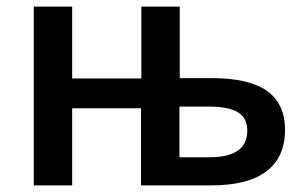

<svg xmlns="http://www.w3.org/2000/svg" viewBox="-20 -560 927 580"><path d="M407 -540V-323H198V-540H82V0H198V-233H406V0H618Q729 0 785 -42.5Q841 -85 841 -168Q841 -246 787 -285Q733 -324 620 -324H523V-540ZM613 -85H522V-238H611Q670 -238 698.5 -221Q727 -204 727 -165Q727 -85 613 -85Z"/></svg>

Font: OpenSansMMV
Style: Semibold
Weight: 600
Designer: Steve Matteson
Foundry: Ascender Corporation
Version: Version 6.000